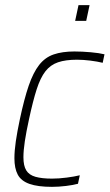

<svg xmlns="http://www.w3.org/2000/svg" viewBox="-20 -718 426 746"><path d="M182 8Q127 8 94.5 -3.5Q62 -15 49 -39.5Q36 -64 36 -103Q36 -132 41.5 -169.5Q47 -207 57 -254Q74 -334 91.5 -385Q109 -436 132 -465.5Q155 -495 188.5 -506.5Q222 -518 269 -518Q299 -518 332.5 -515Q366 -512 386 -507L379 -474Q359 -479 331 -482.5Q303 -486 279 -486Q235 -486 205.5 -476Q176 -466 156.5 -441Q137 -416 122.5 -371Q108 -326 93 -256Q82 -206 76.5 -169.5Q71 -133 71 -107Q71 -74 82 -56Q93 -38 118 -31Q143 -24 182 -24Q209 -24 239.5 -28Q270 -32 290 -37L283 -4Q265 1 236.5 4.5Q208 8 182 8ZM272 -637 285 -698H328L315 -637Z"/></svg>

Font: Saira SemiCondensed Thin
Style: Italic
Weight: 250
Width: 4
Italic angle: -12°
Designer: Hector Gatti with collaboration of the Omnibus-Type team
Foundry: Omnibus-Type
Version: Version 1.101